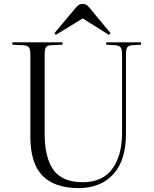

<svg xmlns="http://www.w3.org/2000/svg" viewBox="-20 -946 786 980"><path d="M382 14Q258 14 196.5 -49.5Q135 -113 135 -248V-668Q135 -693 128.5 -703Q122 -713 102 -715L43 -718V-730H299V-718L238 -715Q221 -714 214.5 -704.5Q208 -695 208 -666V-263Q208 -141 253 -78.5Q298 -16 403 -16Q503 -16 553 -84Q603 -152 603 -268V-668Q603 -693 596.5 -703Q590 -713 571 -715L522 -718V-730H700V-718L653 -715Q634 -713 628.5 -703Q623 -693 623 -666V-263Q623 -127 558 -56.5Q493 14 382 14ZM265 -768 258 -777 367 -907Q374 -915 382 -920.5Q390 -926 402 -926Q414 -926 422 -920.5Q430 -915 442 -900L544 -777L536 -768L402 -852Z"/></svg>

Font: Literata 72pt Light
Style: Regular
Weight: 300
Designer: Latin by Veronika Burian and Jose Scaglione. Greek by Irene Vlachou. Cyrillic by Vera Evstafieva.
Foundry: TypeTogether
Version: Version 3.002